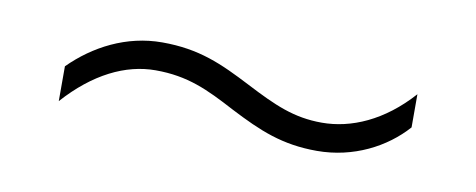

<svg xmlns="http://www.w3.org/2000/svg" viewBox="-28 -468 565 228"><g transform="rotate(10 255.0 -353.5)"><path d="M251 -337C288 -318 316 -306 358 -306C402 -306 440 -326 464 -353V-393C431 -356 393 -340 358 -340C324 -340 300 -351 265 -369C228 -388 200 -401 155 -401C112 -401 74 -381 46 -353V-311C80 -349 117 -367 153 -367C192 -367 217 -355 251 -337Z"/></g></svg>

Font: Noto Sans Thai SemCond ExtLt
Style: Regular
Weight: 200
Width: 4
Designer: Monotype Design Team
Foundry: Monotype Imaging Inc.
Version: Version 2.002